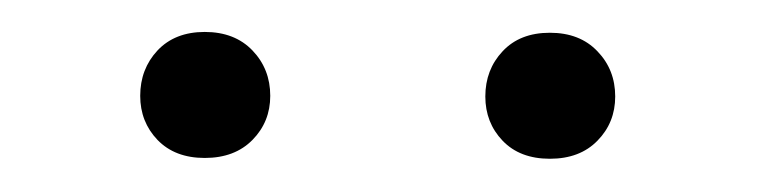

<svg xmlns="http://www.w3.org/2000/svg" viewBox="-20 -741 470 119"><path d="M66.9 -681.6Q66.9 -698.2 77.6 -709.7Q88.4 -721.2 106.9 -721.2Q125.5 -721.2 136.5 -709.7Q147.5 -698.2 147.5 -681.6Q147.5 -665.5 136.5 -654.3Q125.5 -643.1 106.9 -643.1Q88.4 -643.1 77.6 -654.3Q66.9 -665.5 66.9 -681.6ZM280.8 -681.2Q280.8 -697.8 291.5 -709.2Q302.2 -720.7 320.8 -720.7Q339.4 -720.7 350.3 -709.2Q361.3 -697.8 361.3 -681.2Q361.3 -665 350.3 -653.8Q339.4 -642.6 320.8 -642.6Q302.2 -642.6 291.5 -653.8Q280.8 -665 280.8 -681.2Z"/></svg>

Font: Vazir Thin FD-UI
Style: Thin-FD-UI
Weight: 100
Designer: Saber Rastikerdar
Foundry: Saber Rastikerdar
Version: Version 30.1.0